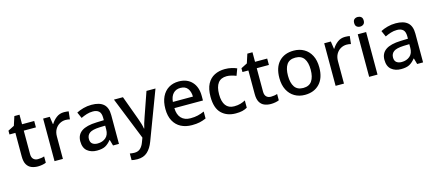

<svg xmlns="http://www.w3.org/2000/svg" viewBox="-63 -1426 5340 2349"><g transform="rotate(-15 2607.0 -252.0)"><path d="M277 -76Q298 -76 320 -79.5Q342 -83 358 -89V-9Q340 -1 311.5 4.5Q283 10 254 10Q210 10 173 -5Q136 -20 114.5 -57Q93 -94 93 -160V-458H18V-506L97 -546L134 -660H199V-539H353V-458H199V-162Q199 -118 220.5 -97Q242 -76 277 -76Z M732 -549Q746 -549 762.5 -547.5Q779 -546 791 -544L780 -445Q754 -452 726 -452Q686 -452 650.5 -432Q615 -412 593.5 -374.5Q572 -337 572 -284V0H466V-539H550L564 -443H568Q594 -486 635 -517.5Q676 -549 732 -549Z M1080 -549Q1181 -549 1231.5 -504.5Q1282 -460 1282 -365V0H1207L1186 -75H1182Q1147 -31 1108.5 -10.5Q1070 10 1002 10Q929 10 881 -29.5Q833 -69 833 -153Q833 -235 895 -278Q957 -321 1086 -325L1178 -328V-358Q1178 -417 1151 -441.5Q1124 -466 1075 -466Q1034 -466 996 -454Q958 -442 923 -425L889 -502Q927 -522 976.5 -535.5Q1026 -549 1080 -549ZM1105 -257Q1013 -253 977.5 -226.5Q942 -200 942 -152Q942 -110 967 -91Q992 -72 1032 -72Q1094 -72 1135.5 -107Q1177 -142 1177 -212V-259Z M1363 -539H1477L1589 -233Q1602 -198 1611.5 -165.5Q1621 -133 1626 -102H1630Q1635 -128 1645.5 -163Q1656 -198 1669 -234L1775 -539H1889L1658 73Q1629 151 1580.5 195.5Q1532 240 1454 240Q1429 240 1411 237.5Q1393 235 1380 232V148Q1390 150 1406 152Q1422 154 1439 154Q1485 154 1513 127.5Q1541 101 1557 58L1579 0Z M2184 -549Q2290 -549 2351 -483.5Q2412 -418 2412 -305V-247H2050Q2052 -164 2093.5 -120Q2135 -76 2210 -76Q2262 -76 2302.5 -85.5Q2343 -95 2386 -114V-26Q2345 -8 2304 1Q2263 10 2206 10Q2127 10 2067.5 -21Q2008 -52 1974.5 -113.5Q1941 -175 1941 -265Q1941 -356 1971.5 -419Q2002 -482 2056.5 -515.5Q2111 -549 2184 -549ZM2184 -467Q2127 -467 2092.5 -430Q2058 -393 2052 -325H2306Q2305 -388 2275.5 -427.5Q2246 -467 2184 -467Z M2761 10Q2649 10 2581 -56.5Q2513 -123 2513 -266Q2513 -366 2546 -428Q2579 -490 2637 -519.5Q2695 -549 2769 -549Q2814 -549 2853.5 -539.5Q2893 -530 2919 -518L2887 -432Q2859 -443 2827.5 -451Q2796 -459 2768 -459Q2622 -459 2622 -267Q2622 -175 2658 -127Q2694 -79 2764 -79Q2809 -79 2843.5 -89Q2878 -99 2907 -115V-23Q2878 -6 2844 2Q2810 10 2761 10Z M3228 -76Q3249 -76 3271 -79.5Q3293 -83 3309 -89V-9Q3291 -1 3262.5 4.5Q3234 10 3205 10Q3161 10 3124 -5Q3087 -20 3065.5 -57Q3044 -94 3044 -160V-458H2969V-506L3048 -546L3085 -660H3150V-539H3304V-458H3150V-162Q3150 -118 3171.5 -97Q3193 -76 3228 -76Z M3892 -270Q3892 -136 3823 -63Q3754 10 3637 10Q3564 10 3507.5 -23Q3451 -56 3418.5 -118.5Q3386 -181 3386 -270Q3386 -404 3454 -476.5Q3522 -549 3640 -549Q3714 -549 3770.5 -516.5Q3827 -484 3859.5 -422Q3892 -360 3892 -270ZM3495 -270Q3495 -179 3529.5 -128Q3564 -77 3639 -77Q3714 -77 3748.5 -128Q3783 -179 3783 -270Q3783 -362 3748 -411.5Q3713 -461 3638 -461Q3563 -461 3529 -411.5Q3495 -362 3495 -270Z M4292 -549Q4306 -549 4322.5 -547.5Q4339 -546 4351 -544L4340 -445Q4314 -452 4286 -452Q4246 -452 4210.5 -432Q4175 -412 4153.5 -374.5Q4132 -337 4132 -284V0H4026V-539H4110L4124 -443H4128Q4154 -486 4195 -517.5Q4236 -549 4292 -549Z M4505 -744Q4529 -744 4547 -730Q4565 -716 4565 -683Q4565 -651 4547 -636.5Q4529 -622 4505 -622Q4479 -622 4461.5 -636.5Q4444 -651 4444 -683Q4444 -716 4461.5 -730Q4479 -744 4505 -744ZM4557 -539V0H4451V-539Z M4932 -549Q5033 -549 5083.5 -504.5Q5134 -460 5134 -365V0H5059L5038 -75H5034Q4999 -31 4960.5 -10.5Q4922 10 4854 10Q4781 10 4733 -29.5Q4685 -69 4685 -153Q4685 -235 4747 -278Q4809 -321 4938 -325L5030 -328V-358Q5030 -417 5003 -441.5Q4976 -466 4927 -466Q4886 -466 4848 -454Q4810 -442 4775 -425L4741 -502Q4779 -522 4828.5 -535.5Q4878 -549 4932 -549ZM4957 -257Q4865 -253 4829.5 -226.5Q4794 -200 4794 -152Q4794 -110 4819 -91Q4844 -72 4884 -72Q4946 -72 4987.5 -107Q5029 -142 5029 -212V-259Z"/></g></svg>

Font: Noto Sans Kannada Medium
Style: Regular
Weight: 500
Designer: Jelle Bosma - Monotype Design Team
Foundry: Monotype Imaging Inc.
Version: Version 2.005; ttfautohint (v1.8.4.7-5d5b)